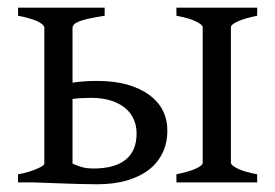

<svg xmlns="http://www.w3.org/2000/svg" viewBox="-20 -474 715 499"><path d="M216.8 -219.7Q190.4 -219.7 168.5 -216.8V-48.8Q181.2 -43 193.1 -39.6Q205.1 -36.1 223.6 -36.1Q278.3 -36.1 306.6 -59.1Q335 -82 335 -127Q335 -147 327.6 -163.8Q320.3 -180.7 305.4 -193.1Q290.5 -205.6 268.3 -212.6Q246.1 -219.7 216.8 -219.7ZM438.5 0V-21Q471.7 -27.8 489.3 -35.9Q506.8 -43.9 506.8 -50.8V-403.3Q506.8 -409.2 490.5 -417.7Q474.1 -426.3 438.5 -433.1V-454.1H648.4V-433.1Q615.2 -426.3 597.7 -418.2Q580.1 -410.2 580.1 -403.3V-50.8Q580.1 -44.9 596.4 -36.4Q612.8 -27.8 648.4 -21V0ZM252 -454.1V-433.1Q227.5 -429.2 211.7 -425.8Q195.8 -422.4 186 -418.5Q176.3 -414.6 172.4 -410.4Q168.5 -406.2 168.5 -401.4V-259.3Q197.8 -263.7 232.4 -263.7Q276.4 -263.7 310.3 -254.2Q344.2 -244.6 367.7 -227.5Q391.1 -210.4 403.1 -186.8Q415 -163.1 415 -134.3Q415 -103.5 403.1 -77.9Q391.1 -52.2 368.2 -33.9Q345.2 -15.6 311 -5.4Q276.9 4.9 232.4 4.9Q214.4 4.9 186.5 4.2Q158.7 3.4 131.8 2.4Q100.6 1.5 66.4 0H26.9V-21Q41.5 -23.4 54 -27.3Q66.4 -31.2 75.7 -35.2Q85 -39.1 90.1 -42.5Q95.2 -45.9 95.2 -48.3V-401.4Q95.2 -406.2 89.6 -411.1Q84 -416 74.5 -419.9Q64.9 -423.8 52.7 -427.2Q40.5 -430.7 26.9 -433.1V-454.1Z"/></svg>

Font: Noto Serif Devanagari
Style: Regular
Weight: 400
Designer: Monotype Design Team
Foundry: Monotype Imaging Inc.
Version: Version 1.01